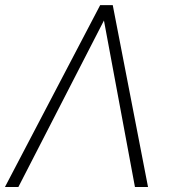

<svg xmlns="http://www.w3.org/2000/svg" viewBox="-33 -748 687 768"><path d="M506.8 0 382.8 -666 40.5 0H-13.2L367.7 -727.5H418L559.1 0Z"/></svg>

Font: Inter Display ExtraLight
Style: Italic
Weight: 200
Italic angle: -9.39999°
Designer: Rasmus Andersson
Foundry: rsms
Version: Version 4.000;git-a52131595